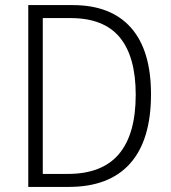

<svg xmlns="http://www.w3.org/2000/svg" viewBox="-20 -734 671 754"><path d="M573 -364Q573 -184 491 -92Q409 0 250 0H91V-714H265Q416 -714 494.5 -625Q573 -536 573 -364ZM513 -362Q513 -511 450.5 -587Q388 -663 257 -663H148V-51H246Q381 -51 447 -129Q513 -207 513 -362Z"/></svg>

Font: Noto Sans Arabic UI SmCn Lt
Style: Regular
Weight: 300
Width: 4
Designer: Monotype Design Team, Nadine Chahine and Nizar Qandah
Foundry: Monotype Imaging Inc.
Version: Version 2.010; ttfautohint (v1.8.4.7-5d5b)